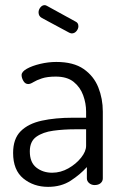

<svg xmlns="http://www.w3.org/2000/svg" viewBox="-20 -720 478 747"><path d="M167 7Q111 7 71 -25.5Q31 -58 31 -125Q31 -180 60.5 -209.5Q90 -239 142.5 -250.5Q195 -262 264 -262H315V-286Q315 -318 303.5 -349.5Q292 -381 266.5 -401.5Q241 -422 197 -422Q164 -422 143 -415Q122 -408 110 -400.5Q98 -393 90 -393Q78 -393 71 -405Q64 -417 64 -428Q64 -441 84.5 -452.5Q105 -464 136.5 -471.5Q168 -479 199 -479Q266 -479 305.5 -451.5Q345 -424 362.5 -380Q380 -336 380 -286V-26Q380 -15 371.5 -7.5Q363 0 348 0Q336 0 327 -7.5Q318 -15 318 -26V-70Q292 -41 255 -17Q218 7 167 7ZM183 -48Q216 -48 246 -65Q276 -82 295.5 -106.5Q315 -131 315 -153V-217H273Q228 -217 187.5 -211.5Q147 -206 121.5 -188Q96 -170 96 -131Q96 -88 121.5 -68Q147 -48 183 -48ZM259 -590Q257 -590 254 -591Q251 -592 249 -593L143 -650Q130 -657 130 -672Q130 -682 137 -691Q144 -700 154 -700Q158 -700 163 -697L274 -636Q285 -631 285 -618Q285 -608 277.5 -599Q270 -590 259 -590Z"/></svg>

Font: Dosis
Style: Regular
Weight: 400
Designer: EdgarTolentino, PabloImpallari, IginoMarini
Foundry: EdgarTolentino, PabloImpallari, IginoMarini
Version: Version 3.001; ttfautohint (v1.8.2)